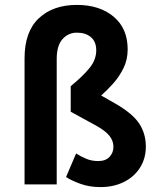

<svg xmlns="http://www.w3.org/2000/svg" viewBox="-20 -751 651 782"><path d="M80 0V-513Q80 -622 138 -676.5Q196 -731 293 -731Q386 -731 443 -683Q500 -635 500 -550Q500 -508 483 -473.5Q466 -439 441.5 -411.5Q417 -384 392 -362L450 -329Q521 -288 547.5 -247Q574 -206 574 -154Q574 -106 550.5 -68.5Q527 -31 485 -10Q443 11 389 11Q344 11 307 -2.5Q270 -16 249 -30L290 -126Q310 -113 332 -104Q354 -95 380 -95Q410 -95 426 -112Q442 -129 442 -153Q442 -177 426 -197.5Q410 -218 372 -239L268 -296V-400Q318 -441 345 -474.5Q372 -508 372 -546Q372 -581 350.5 -599.5Q329 -618 293 -618Q258 -618 234.5 -591.5Q211 -565 211 -511V0Z"/></svg>

Font: Radio Canada SemiBold
Style: Regular
Weight: 600
Designer: Charles Daoud, Etienne Aubert Bonn, Alexandre Saumier Demers, Jacques Le Bailly
Foundry: Radio-Canada
Version: Version 2.104; ttfautohint (v1.8.4.7-5d5b);gftools[0.9.28.de